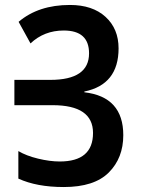

<svg xmlns="http://www.w3.org/2000/svg" viewBox="-20 -744 567 774"><path d="M458 -549Q458 -628 405.5 -676Q353 -724 262 -724Q135 -724 55 -656L103 -569Q158 -621 237 -621Q339 -621 339 -529Q339 -422 183 -422H38V-320H192Q355 -320 355 -208Q355 -93 221 -93Q181 -93 133.5 -104.5Q86 -116 54 -135V-24Q128 10 237 10Q360 10 418.5 -48.5Q477 -107 477 -199Q477 -354 320 -372V-375Q458 -403 458 -549Z"/></svg>

Font: Noto Sans Armenian Condensed Semi
Style: Regular
Weight: 600
Width: 3
Designer: Monotype Design Team
Foundry: Monotype Imaging Inc.
Version: Version 1.901